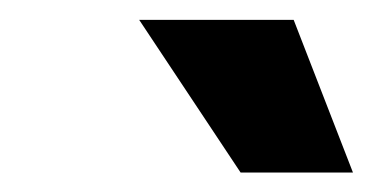

<svg xmlns="http://www.w3.org/2000/svg" viewBox="-20 -762 380 196"><path d="M225.6 -585.9 122.1 -741.7H279.8L340.3 -585.9Z"/></svg>

Font: Inter 28pt ExtraBold
Style: Italic
Weight: 800
Italic angle: -9.3988°
Designer: Rasmus Andersson
Foundry: rsms
Version: Version 4.001;git-66647c0bb